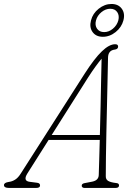

<svg xmlns="http://www.w3.org/2000/svg" viewBox="-54 -922 649 942"><path d="M81 -72Q57 -34.5 91.5 -30L126.5 -25.5Q143 -24 142.5 -12Q142.5 0 124 0H-11Q-34.5 0 -34.5 -14Q-34.5 -26 -10.5 -29.5Q6 -31.5 20.5 -40.8Q35 -50 47.5 -70L361 -560Q409.5 -635.5 445.8 -670.2Q482 -705 511 -705Q525.5 -705 525.5 -693.5Q525.5 -680.5 508 -678.5Q476.5 -674.5 476 -638.5Q475 -595.5 473.8 -535.8Q472.5 -476 471 -409Q469.5 -342 468 -276Q466.5 -210 465.8 -153Q465 -96 465 -58Q464.5 -41.5 477 -34.2Q489.5 -27 516 -24Q530 -23 530 -12.5Q530 0 513.5 0H359.5Q355 0 350.8 -2.8Q346.5 -5.5 347 -11.5Q347 -20 358.5 -23L399.5 -31Q429.5 -37.5 430.5 -63Q431.5 -93.5 432.8 -138.2Q434 -183 435.5 -235.5H184.5ZM378 -541.5 199.5 -259.5H436Q438 -328 439.5 -400Q441 -472 442.2 -534Q443.5 -596 444.5 -634Q432.5 -620 415 -596Q397.5 -572 378 -541.5ZM450.5 -741.5Q417 -741.5 400.2 -764.8Q383.5 -788 392.5 -822Q401 -856 430.2 -879.2Q459.5 -902.5 493 -902.5Q526.5 -902.5 543.5 -879.2Q560.5 -856 551.5 -822Q542.5 -788 513.5 -764.8Q484.5 -741.5 450.5 -741.5ZM487 -879Q464 -879 443.8 -862.5Q423.5 -846 417 -822Q410.5 -798 422.2 -781.2Q434 -764.5 457 -764.5Q480 -764.5 500 -781.2Q520 -798 526.5 -822Q532.5 -846 521.2 -862.5Q510 -879 487 -879Z"/></svg>

Font: Fraunces 72pt S100 Thin
Style: Italic
Weight: 100
Italic angle: -16°
Version: Version 1.000; ttfautohint (v1.8.3)